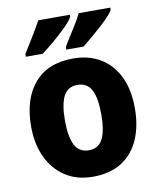

<svg xmlns="http://www.w3.org/2000/svg" viewBox="-86 -834 753 911"><g transform="rotate(-10 290.5 -378.0)"><path d="M540 -276Q540 -191 512 -126.5Q484 -62 428 -26Q372 10 289 10Q212 10 156.5 -26Q101 -62 70.5 -126Q40 -190 40 -276Q40 -407 104.5 -483Q169 -559 292 -559Q365 -559 421 -526.5Q477 -494 508.5 -430.5Q540 -367 540 -276ZM203 -275Q203 -197 223.5 -157Q244 -117 291 -117Q338 -117 358 -157Q378 -197 378 -276Q378 -354 357.5 -393Q337 -432 290 -432Q244 -432 223.5 -393Q203 -354 203 -275ZM508 -756Q501 -742 482.5 -722.5Q464 -703 440 -681.5Q416 -660 392.5 -640Q369 -620 351 -606H268V-619Q290 -656 316 -696.5Q342 -737 356 -766H508ZM313 -756Q303 -737 275 -709.5Q247 -682 213.5 -653.5Q180 -625 154 -606H73V-619Q96 -656 121 -697Q146 -738 161 -766H313Z"/></g></svg>

Font: Noto Sans Devanagari UI SemiCondensed ExtraBold
Style: Regular
Weight: 800
Width: 4
Designer: Jelle Bosma - Monotype Design Team
Foundry: Monotype Imaging Inc.
Version: Version 2.004; ttfautohint (v1.8.4.7-5d5b)